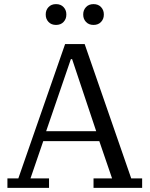

<svg xmlns="http://www.w3.org/2000/svg" viewBox="-20 -912 726 932"><path d="M16 -46H69L296 -698H391L617 -46H670V0H434V-46H524L462 -227H190L128 -46H218V0H16ZM204 -275H447L330 -625H324ZM252 -791Q229 -791 215.5 -805.5Q202 -820 202 -840V-843Q202 -863 215.5 -877.5Q229 -892 252 -892Q275 -892 288.5 -877.5Q302 -863 302 -843V-840Q302 -820 288.5 -805.5Q275 -791 252 -791ZM434 -791Q411 -791 397.5 -805.5Q384 -820 384 -840V-843Q384 -863 397.5 -877.5Q411 -892 434 -892Q457 -892 470.5 -877.5Q484 -863 484 -843V-840Q484 -820 470.5 -805.5Q457 -791 434 -791Z"/></svg>

Font: IBM Plex Serif
Style: Regular
Weight: 400
Designer: Mike Abbink, Paul van der Laan, Pieter van Rosmalen
Foundry: Bold Monday
Version: Version 2.6